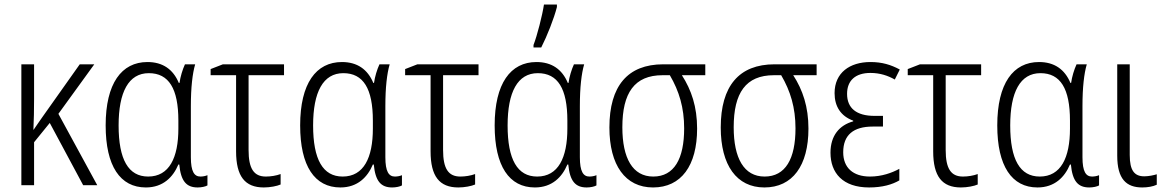

<svg xmlns="http://www.w3.org/2000/svg" viewBox="-20 -815 5127 845"><path d="M395 -532H331L166 -299C153 -281 142 -264 128 -244H127C129 -285 130 -332 130 -380V-532H74V0H130V-189L199 -274L346 0H408L237 -314Z M622 10C698 10 742 -36 765 -91H769C776 -18 800 10 850 10C867 10 885 6 893 1V-44C884 -40 872 -38 862 -38C835 -38 820 -60 820 -123V-348C820 -430 827 -491 839 -532H794C783 -508 774 -478 770 -450H767C742 -510 696 -542 629 -542C515 -542 445 -448 445 -263C445 -84 509 10 622 10ZM632 -38C545 -38 502 -113 502 -263C502 -410 546 -493 635 -493C723 -493 765 -425 765 -284V-249C765 -121 725 -38 632 -38Z M1230 -532H961L907 -511V-484H1019V-149C1019 -39 1058 10 1141 10C1169 10 1199 4 1215 -3V-49C1196 -42 1172 -38 1150 -38C1097 -38 1074 -73 1074 -155V-484H1230Z M1478 10C1554 10 1598 -36 1621 -91H1625C1632 -18 1656 10 1706 10C1723 10 1741 6 1749 1V-44C1740 -40 1728 -38 1718 -38C1691 -38 1676 -60 1676 -123V-348C1676 -430 1683 -491 1695 -532H1650C1639 -508 1630 -478 1626 -450H1623C1598 -510 1552 -542 1485 -542C1371 -542 1301 -448 1301 -263C1301 -84 1365 10 1478 10ZM1488 -38C1401 -38 1358 -113 1358 -263C1358 -410 1402 -493 1491 -493C1579 -493 1621 -425 1621 -284V-249C1621 -121 1581 -38 1488 -38Z M2086 -532H1817L1763 -511V-484H1875V-149C1875 -39 1914 10 1997 10C2025 10 2055 4 2071 -3V-49C2052 -42 2028 -38 2006 -38C1953 -38 1930 -73 1930 -155V-484H2086Z M2328 -606H2362C2388 -657 2418 -733 2431 -784V-795H2374C2367 -748 2344 -658 2328 -617ZM2334 10C2410 10 2454 -36 2477 -91H2481C2488 -18 2512 10 2562 10C2579 10 2597 6 2605 1V-44C2596 -40 2584 -38 2574 -38C2547 -38 2532 -60 2532 -123V-348C2532 -430 2539 -491 2551 -532H2506C2495 -508 2486 -478 2482 -450H2479C2454 -510 2408 -542 2341 -542C2227 -542 2157 -448 2157 -263C2157 -84 2221 10 2334 10ZM2344 -38C2257 -38 2214 -113 2214 -263C2214 -410 2258 -493 2347 -493C2435 -493 2477 -425 2477 -284V-249C2477 -121 2437 -38 2344 -38Z M3048 -249C3048 -345 3023 -419 2981 -484H3084V-532H2899C2742 -532 2662 -436 2662 -254C2662 -88 2732 10 2854 10C2978 10 3048 -86 3048 -249ZM2719 -255C2719 -406 2772 -484 2896 -484H2928C2969 -414 2991 -341 2991 -250C2991 -116 2947 -38 2855 -38C2764 -38 2719 -119 2719 -255Z M3538 -249C3538 -345 3513 -419 3471 -484H3574V-532H3389C3232 -532 3152 -436 3152 -254C3152 -88 3222 10 3344 10C3468 10 3538 -86 3538 -249ZM3209 -255C3209 -406 3262 -484 3386 -484H3418C3459 -414 3481 -341 3481 -250C3481 -116 3437 -38 3345 -38C3254 -38 3209 -119 3209 -255Z M3866 -305H3829C3749 -305 3708 -339 3708 -402C3708 -460 3744 -494 3811 -494C3853 -494 3888 -482 3918 -465L3940 -509C3901 -530 3862 -542 3811 -542C3720 -542 3653 -495 3653 -405C3653 -347 3680 -304 3735 -284V-281C3674 -264 3635 -218 3635 -143C3635 -54 3689 10 3805 10C3864 10 3907 -3 3938 -21V-72C3905 -54 3860 -38 3809 -38C3734 -38 3691 -77 3691 -145C3691 -221 3736 -258 3821 -258H3866Z M4298 -532H4029L3975 -511V-484H4087V-149C4087 -39 4126 10 4209 10C4237 10 4267 4 4283 -3V-49C4264 -42 4240 -38 4218 -38C4165 -38 4142 -73 4142 -155V-484H4298Z M4546 10C4622 10 4666 -36 4689 -91H4693C4700 -18 4724 10 4774 10C4791 10 4809 6 4817 1V-44C4808 -40 4796 -38 4786 -38C4759 -38 4744 -60 4744 -123V-348C4744 -430 4751 -491 4763 -532H4718C4707 -508 4698 -478 4694 -450H4691C4666 -510 4620 -542 4553 -542C4439 -542 4369 -448 4369 -263C4369 -84 4433 10 4546 10ZM4556 -38C4469 -38 4426 -113 4426 -263C4426 -410 4470 -493 4559 -493C4647 -493 4689 -425 4689 -284V-249C4689 -121 4649 -38 4556 -38Z M4952 -532H4897V-130C4897 -27 4937 10 5007 10C5031 10 5054 6 5071 -2V-48C5058 -44 5036 -39 5016 -39C4973 -39 4952 -64 4952 -133Z"/></svg>

Font: Noto Sans Display SemiCondensed Light
Style: Regular
Weight: 300
Width: 4
Designer: Monotype Design Team
Foundry: Monotype Imaging Inc.
Version: Version 1.900